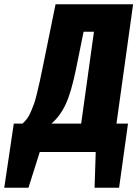

<svg xmlns="http://www.w3.org/2000/svg" viewBox="-83 -715 651 903"><path d="M543 -694.8 464.8 -133.8H519L477.1 168H361.8L367.2 0H104L50.8 168H-63L-18.1 -133.8H22.9Q35.2 -145 44.7 -157.5Q54.2 -169.9 63.2 -191.9Q72.3 -213.9 77.4 -227.5Q82.5 -241.2 91.3 -277.6Q100.1 -314 103.8 -331.1Q107.4 -348.1 118.2 -399.9L178.2 -694.8ZM298.8 -133.8 358.9 -565.9H310.1L274.9 -392.1Q252.9 -284.2 227.1 -227.3Q201.2 -170.4 159.2 -133.8Z"/></svg>

Font: Fira Sans Compressed ExtraBold
Style: Italic
Weight: 800
Width: 3
Italic angle: -8°
Designer: Carrois Corporate & Edenspiekermann AG
Foundry: Carrois Corporate GbR & Edenspiekermann AG
Version: Version 4.203;PS 004.203;hotconv 1.0.88;makeotf.lib2.5.64775